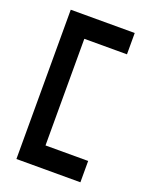

<svg xmlns="http://www.w3.org/2000/svg" viewBox="-133 -773 667 846"><g transform="rotate(20 200.0 -350.0)"><path d="M50 0H350V-100H150V-600H350V-700H50Z"/></g></svg>

Font: Connection Serif
Style: Regular
Weight: 400
Version: Version 0.2